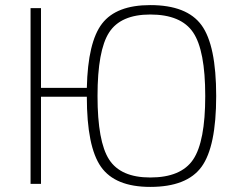

<svg xmlns="http://www.w3.org/2000/svg" viewBox="-20 -722 942 754"><path d="M141 -377H321Q325 -557 381 -629.5Q437 -702 570 -702Q714 -702 771.5 -623Q829 -544 829 -345Q829 -146 771.5 -67Q714 12 570 12Q432 12 376.5 -67Q321 -146 321 -342H141V0H100V-690H141ZM570 -25Q691 -25 738.5 -95.5Q786 -166 786 -345Q786 -524 738.5 -594.5Q691 -665 570 -665Q454 -665 408.5 -594.5Q363 -524 363 -345Q363 -166 408.5 -95.5Q454 -25 570 -25Z"/></svg>

Font: Exo 2.0 Extra Light
Style: Regular
Weight: 250
Designer: Natanael Gama
Version: Version 1.001;PS 001.001;hotconv 1.0.70;makeotf.lib2.5.58329